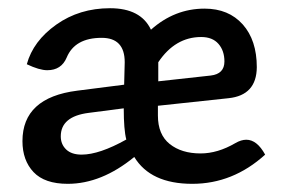

<svg xmlns="http://www.w3.org/2000/svg" viewBox="-20 -446 702 472"><path d="M452.6 5.9Q350.1 5.9 310.1 -60.1Q229.5 5.9 146.5 5.9Q89.8 5.9 62.5 -22.9Q35.2 -51.8 35.2 -99.1Q35.2 -206.1 169.9 -223.1L285.2 -237.8L286.6 -293Q286.6 -353 230 -353Q164.1 -353 144 -304.7Q130.9 -273.4 96.2 -273.4Q76.7 -273.4 45.9 -288.1Q61.5 -345.2 118.4 -385.5Q175.3 -425.8 250.5 -425.8Q326.2 -425.8 351.1 -373Q409.2 -424.8 482.9 -424.8Q542 -424.8 576.7 -386Q611.3 -347.2 611.3 -280.8Q610.8 -211.9 542 -204.6L368.2 -186V-162.1Q368.2 -115.2 397.2 -92Q426.3 -68.8 473.1 -68.8Q515.1 -68.8 558.6 -94.2Q572.8 -102.5 585.4 -102.5Q611.8 -102.5 631.8 -65.9Q552.7 5.9 452.6 5.9ZM369.1 -246.1 498 -260.3Q531.7 -264.2 531.7 -294.9Q531.7 -321.3 517.1 -338.1Q502.4 -355 474.6 -355Q410.6 -355 369.1 -293ZM180.7 -65.9Q224.1 -65.9 290.5 -103Q284.2 -127 284.2 -179.7L197.8 -168.5Q129.4 -159.7 129.4 -110.8Q129.4 -91.3 142.6 -78.6Q155.8 -65.9 180.7 -65.9Z"/></svg>

Font: Bainsley
Style: Regular
Weight: 400
Designer: Paul James MIller
Foundry: High-Logic / Made with FontCreator
Version: Version 1.411;March 28, 2021;FontCreator 13.0.0.2683 64-bit